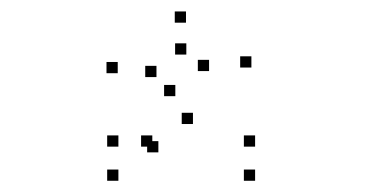

<svg xmlns="http://www.w3.org/2000/svg" viewBox="-20 -862 660 342"><path d="M189.7 -731.6V-751.6H169.7V-731.6ZM258.7 -724.7V-744.7H238.7V-724.7ZM311.9 -764.8V-784.8H291.9V-764.8ZM352.4 -735.4V-755.4H332.4V-735.4ZM292.3 -690.7V-710.7H272.3V-690.7ZM190.9 -600.8V-620.8H170.9V-600.8ZM190.9 -540V-560H170.9V-540ZM434.4 -540V-560H414.4V-540ZM434.4 -600.8V-620.8H414.4V-600.8ZM251.3 -600.8V-620.8H231.3V-600.8ZM262.1 -590.6V-610.6H242.1V-590.6ZM323.7 -641.1V-661.1H303.7V-641.1ZM427.8 -741.7V-761.7H407.8V-741.7ZM311.3 -821.6V-841.6H291.3V-821.6Z"/></svg>

Font: Monaspace Xenon Dots Var
Style: Regular
Weight: 400
Designer: Riley Cran and the Lettermatic Team
Version: Version 1.100 (Monaspace Xenon Dots)